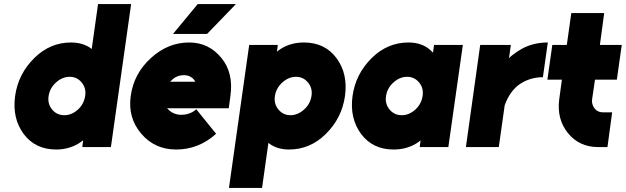

<svg xmlns="http://www.w3.org/2000/svg" viewBox="-20 -720 3064 940"><path d="M321 -344Q285 -344 254 -316Q224 -289 218 -250Q212 -212 235 -184Q258 -156 295 -156Q331 -156 362 -184Q377 -198 385.5 -214.5Q394 -231 397 -250Q400 -270 395.5 -286.5Q391 -303 380 -316Q357 -344 321 -344ZM328 -512Q374 -512 408 -494Q414 -491 419 -487.5Q424 -484 429 -480L460 -700H622L523 0H383L387 -33Q382 -29 376 -25Q370 -21 364 -17Q315 12 255 12Q153 12 96 -64Q39 -141 54 -250Q69 -358 148 -436Q225 -512 328 -512Z M827 -554H994L1135 -700H948ZM1100 -190 1108 -250Q1124 -362 1065 -435Q1003 -512 906 -512Q802 -512 719 -436Q635 -360 620 -250Q605 -143 672 -65Q738 12 842 12Q953 12 1038 -65L941 -185Q911 -158 866 -158Q841 -158 820 -171Q814 -175 808.5 -179.5Q803 -184 798 -190ZM880 -352Q902 -352 916 -342Q928 -335 936 -320H813Q824 -332 836 -340Q856 -352 880 -352Z M1340 -500 1336 -467Q1341 -471 1345.5 -474.5Q1350 -478 1355 -481Q1404 -512 1468 -512Q1570 -512 1627 -436Q1684 -360 1669 -250Q1654 -142 1575 -64Q1498 12 1395 12Q1340 12 1301 -15Q1300 -17 1298 -18Q1296 -19 1294 -20L1263 200H1101L1200 -500ZM1402 -156Q1438 -156 1469 -184Q1499 -211 1505 -250Q1511 -288 1488 -316Q1465 -344 1429 -344Q1393 -344 1362 -316Q1332 -289 1326 -250Q1320 -212 1343 -184Q1366 -156 1402 -156Z M2105 -500 2100 -462Q2098 -464 2095.5 -466.5Q2093 -469 2091 -471Q2049 -512 1980 -512Q1877 -512 1800 -436Q1721 -358 1706 -250Q1691 -141 1748 -64Q1805 12 1907 12Q1976 12 2028 -24Q2031 -26 2033.5 -28.5Q2036 -31 2039 -33L2035 0H2175L2246 -500ZM1973 -344Q2009 -344 2032 -316Q2043 -303 2047.5 -286.5Q2052 -270 2049 -250Q2046 -231 2037.5 -214.5Q2029 -198 2014 -184Q1983 -156 1947 -156Q1910 -156 1887 -184Q1864 -212 1870 -250Q1876 -289 1906 -316Q1937 -344 1973 -344Z M2331 -500 2261 0H2422L2451 -205Q2477 -276 2526 -309Q2576 -342 2638 -342L2662 -512Q2595 -512 2540 -484Q2512 -469 2487 -449Q2483 -446 2479.5 -442.5Q2476 -439 2472 -435L2481 -500Z M2777 -656 2755 -500H2684L2660 -330H2731L2718 -235Q2705 -138 2760 -69Q2816 0 2908 0H2954L2977 -170H2932Q2906 -170 2891 -189Q2875 -210 2879 -235L2893 -330H3000L3024 -500H2917L2938 -656Z"/></svg>

Font: Unageo
Style: Black-Italic
Weight: 900
Designer: Richard Sepsi
Foundry: Richard Sepsi
Version: Version 2.000